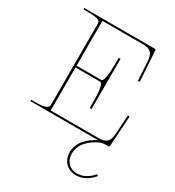

<svg xmlns="http://www.w3.org/2000/svg" viewBox="-174 -624 848 928"><g transform="rotate(30 250.0 -160.0)"><path d="M22.5 -520V-512.5H42.5C108.5 -512.5 117.5 -503 117.5 -487.5V-35.5C117.5 -21 111 -7.5 42.5 -7.5H22.5V0H399C355.5 23.5 310 59 310 121C310.5 161.5 339 200.5 392 200.5C421 200.5 453.5 188 483.5 154C486.5 150.5 484 147.5 483.5 147C482.5 146.5 479 144 476 147.5C448 179.5 418 190.5 392 190.5C345 190.5 323 156.5 322.5 121C322.5 63.5 363.5 31.5 404.5 9.5C419.5 1.5 434 0 459 0C460.5 0 464 -1 464 -4.5L475 -174.5L465 -175.5L458.5 -68.5C456 -26 440.5 -10 395 -10H130V-250H267.5C287.5 -250 287.5 -169 287.5 -125V-115H297.5V-395H287.5V-385C287.5 -344 287.5 -260 267.5 -260H130V-510H353.5C397.5 -510 414 -495.5 417 -451.5L423.5 -344.5L433.5 -345.5L422.5 -515.5C422.5 -517 421 -520 417.5 -520Z"/></g></svg>

Font: ZnikomitSC
Style: Regular
Weight: 100
Designer: gluk
Foundry: gluk
Version: Version 0.55